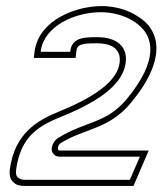

<svg xmlns="http://www.w3.org/2000/svg" viewBox="-20 -610 533 630"><path d="M12 -53C11 -40 11 -24 23 -13C33 -2 47 0 60 0H418L468 -116H177C172 -116 169 -118 170 -126C171 -132 175 -138 180 -141C260 -190 337 -185 410 -273C530 -418 505 -513 431 -557C396 -580 352 -590 314 -590C227 -590 110 -544 94 -445L91 -420H228L231 -445C234 -464 249 -468 296 -468C353 -468 379 -445 372 -401C364 -352 311 -300 176 -245C102 -215 28 -173 12 -53ZM33 -54C48 -164 109 -198 181 -227C317 -282 382 -338 392 -401C401 -458 362 -488 299 -488C259 -488 218 -488 211 -445V-440H114V-445C127 -526 227 -570 311 -570C346 -570 386 -561 419 -540C424 -537 426 -535 430 -532C484 -492 503 -414 395 -284C328 -204 261 -213 172 -158C161 -152 152 -138 150 -126C147 -108 161 -96 174 -96H439L406 -20H63C52 -20 45 -22 39 -28H38C32 -35 32 -40 33 -54Z"/></svg>

Font: Charger Pro
Style: OlObl
Weight: 900
Designer: Jasper
Foundry: Cannot Into Space Fonts
Version: Version 1.09